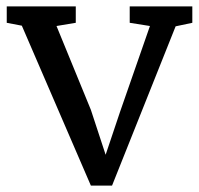

<svg xmlns="http://www.w3.org/2000/svg" viewBox="-20 -566 620 598"><path d="M1 -495V-546H216V-495L156 -485L263 -224L309 -84L354 -218L447 -485L384 -495V-546H579V-495L527 -484L329 12H263L48 -486Z"/></svg>

Font: Martel DemiBold
Style: Regular
Weight: 600
Designer: Dan Reynolds
Foundry: Dan Reynolds
Version: Version 1.001; ttfautohint (v1.1) -l 5 -r 5 -G 72 -x 0 -D la